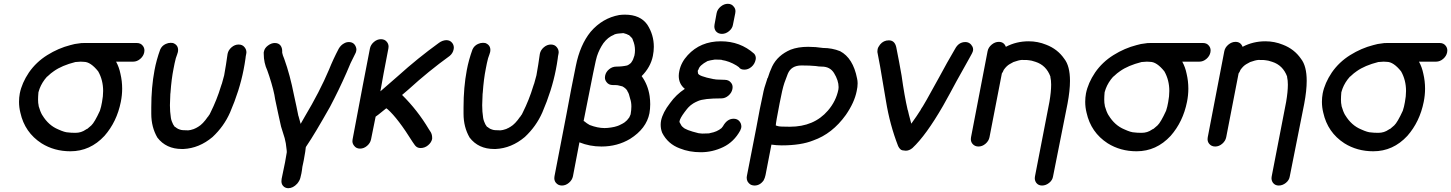

<svg xmlns="http://www.w3.org/2000/svg" viewBox="-20 -770 7626 1009"><path d="M377 -72Q407 -72 431 -89Q437 -93 439 -93L460 -111Q477 -127 505 -188Q512 -209 516 -233Q522 -264 522 -292Q522 -349 496 -395Q456 -445 421 -445L404 -446L376 -444Q305 -426 263 -396Q249 -387 229 -368Q228 -367 227 -367Q201 -338 188 -304Q188 -301 187 -301L182 -285Q180 -263 180 -247Q180 -227 183 -216V-213Q191 -184 202 -165Q202 -164 203 -164Q235 -111 286 -90Q321 -74 339 -74Q351 -72 377 -72ZM423 -544H699Q719 -544 730 -530Q739 -519 739 -505Q739 -500 738 -495Q734 -475 717 -460.5Q700 -446 680 -446H590Q606 -417 613 -382Q622 -344 622 -304Q622 -270 615 -235Q594 -130 529 -56Q454 25 350 25Q265 25 198 -17Q110 -74 87 -178Q80 -206 80 -235Q80 -257 84 -279Q95 -334 132 -389Q170 -444 228.5 -480.5Q287 -517 350 -533Q373 -540 396 -542Q404 -544 423 -544Z M944 13H936Q853 13 807 -47Q775 -102 775 -172V-206Q775 -311 792 -401Q802 -455 822 -510Q831 -530 851 -539Q864 -545 877 -545L889 -544Q916 -534 916 -507Q916 -503 915 -497L911 -484L904 -464Q897 -437 892 -409Q881 -355 876 -283Q875 -277 875 -275V-272L874 -246Q873 -231 873 -217Q873 -183 878 -151Q878 -150 878.5 -148Q879 -146 879.5 -144Q880 -142 880 -141Q882 -133 890 -116L898 -104L902 -102Q908 -97 917 -92H918Q924 -89 933 -87L941 -86L969 -85L982 -87L999 -92Q1000 -93 1002 -93V-94Q1006 -94 1022 -104Q1046 -118 1072 -156Q1076 -159 1077 -163L1081 -168Q1084 -173 1086 -178Q1120 -246 1141 -316Q1142 -321 1144 -325L1145 -328L1146 -330L1158 -374Q1168 -429 1176 -487Q1180 -507 1197 -521.5Q1214 -536 1234 -536Q1254 -536 1265 -522Q1275 -510 1275 -495Q1275 -491 1274 -487Q1271 -474 1270 -462Q1266 -433 1260 -403Q1239 -295 1189 -179Q1157 -106 1097 -50Q1027 9 944 13Z M1495 219Q1483 219 1473 212Q1459 201 1459 183Q1459 177 1460 170Q1473 109 1478 83Q1486 41 1487 31V24Q1487 18 1486 15Q1483 -19 1476 -44L1457 -105L1445 -159Q1443 -171 1440 -182Q1432 -219 1426 -248Q1420 -293 1395 -370L1385 -399Q1366 -440 1366 -487V-496L1367 -499Q1370 -517 1388 -530.5Q1406 -544 1424 -544Q1444 -544 1454 -531Q1463 -519 1463 -502V-493Q1465 -481 1474 -460Q1504 -377 1525 -270L1538 -210Q1548 -162 1548 -161Q1548 -160 1549 -159L1560 -119L1581 -156Q1660 -288 1709 -404Q1731 -459 1760 -514Q1771 -533 1788 -542Q1800 -549 1813 -549Q1840 -549 1850 -524Q1853 -517 1853 -509Q1853 -506 1852 -502Q1851 -495 1847 -488Q1821 -439 1801 -388Q1761 -297 1714 -208Q1632 -63 1593 -6L1589 0L1587 4Q1585 18 1584 28L1576 74L1569 107Q1567 118 1567 123L1564 141Q1562 150 1558.5 164.5Q1555 179 1542 195Q1520 219 1495 219Z M1872 11Q1852 11 1841 -4Q1832 -15 1832 -28Q1832 -33 1833 -38Q1895 -368 1924 -515Q1928 -535 1945 -549.5Q1962 -564 1982 -564Q2002 -564 2013 -550Q2022 -539 2022 -525Q2022 -520 2021 -515Q1992 -366 1979 -290Q2026 -330 2072 -371Q2175 -464 2287 -545Q2305 -558 2325 -559Q2345 -559 2356 -545Q2365 -534 2365 -519Q2365 -515 2364 -511Q2360 -490 2343 -476Q2231 -395 2128 -301L2093 -271Q2174 -191 2233 -92L2244 -75Q2251 -62 2251 -47V-40Q2247 -21 2229.5 -6.5Q2212 8 2190 8Q2172 8 2161 -6L2149 -23Q2071 -148 2018 -195L2010 -201Q1956 -157 1954 -157L1930 -38Q1926 -18 1909 -3.5Q1892 11 1872 11Z M2585 13H2577Q2494 13 2448 -47Q2416 -102 2416 -172V-206Q2416 -311 2433 -401Q2443 -455 2463 -510Q2472 -530 2492 -539Q2505 -545 2518 -545L2530 -544Q2557 -534 2557 -507Q2557 -503 2556 -497L2552 -484L2545 -464Q2538 -437 2533 -409Q2522 -355 2517 -283Q2516 -277 2516 -275V-272L2515 -246Q2514 -231 2514 -217Q2514 -183 2519 -151Q2519 -150 2519.5 -148Q2520 -146 2520.5 -144Q2521 -142 2521 -141Q2523 -133 2531 -116L2539 -104L2543 -102Q2549 -97 2558 -92H2559Q2565 -89 2574 -87L2582 -86L2610 -85L2623 -87L2640 -92Q2641 -93 2643 -93V-94Q2647 -94 2663 -104Q2687 -118 2713 -156Q2717 -159 2718 -163L2722 -168Q2725 -173 2727 -178Q2761 -246 2782 -316Q2783 -321 2785 -325L2786 -328L2787 -330L2799 -374Q2809 -429 2817 -487Q2821 -507 2838 -521.5Q2855 -536 2875 -536Q2895 -536 2906 -522Q2916 -510 2916 -495Q2916 -491 2915 -487Q2912 -474 2911 -462Q2907 -433 2901 -403Q2880 -295 2830 -179Q2798 -106 2738 -50Q2668 9 2585 13Z M3157 -97Q3172 -97 3191.5 -100Q3211 -103 3222 -107Q3223 -107 3225 -108Q3227 -109 3229 -109.5Q3231 -110 3233 -111Q3242 -115 3251 -120Q3254 -122 3258.5 -124.5Q3263 -127 3267.5 -131.5Q3272 -136 3275 -138L3287 -153L3294 -169Q3298 -192 3298 -210Q3298 -233 3292 -250Q3285 -281 3278 -289Q3278 -290 3277.5 -291Q3277 -292 3276 -294Q3269 -306 3251 -316Q3230 -321 3226.5 -322Q3223 -323 3201 -323Q3179 -323 3168 -338Q3159 -349 3159 -362Q3159 -367 3160 -372Q3164 -392 3181 -406Q3198 -420 3219 -420Q3250 -420 3276 -426Q3286 -430 3294 -438H3295Q3306 -454 3307 -458Q3308 -459 3314 -478Q3317 -492 3317 -506Q3317 -534 3306 -559Q3306 -560 3305 -562Q3304 -564 3303.5 -566.5Q3303 -569 3285 -586Q3280 -586 3279 -588Q3278 -590 3256 -596Q3222 -594 3212 -590Q3210 -589 3209 -589Q3208 -589 3206 -587Q3175 -575 3151 -543Q3129 -511 3117 -474Q3112 -466 3047 -134Q3048 -133 3050 -133Q3064 -121 3079 -113Q3121 -97 3157 -97ZM2933 205Q2913 205 2901 190Q2893 180 2893 166Q2893 161 2894 156Q2977 -272 2982 -303L3006 -423Q3028 -534 3084 -603Q3146 -675 3234 -691Q3249 -693 3264 -693Q3345 -693 3382 -640Q3416 -587 3416 -524Q3416 -501 3411 -476Q3399 -417 3352 -370Q3385 -325 3394 -265Q3397 -243 3397 -222Q3397 -198 3393 -175Q3377 -94 3291 -40Q3224 0 3141 0Q3079 0 3025 -22L2991 156Q2987 176 2970 190.5Q2953 205 2933 205Z M3663 30Q3602 30 3553 10Q3490 -13 3460 -72Q3452 -92 3452 -114Q3452 -125 3454 -136Q3463 -179 3501 -228Q3533 -273 3579 -303Q3547 -329 3547 -371Q3547 -383 3550 -397Q3559 -442 3594 -480Q3661 -553 3768 -553Q3870 -553 3943 -488Q3952 -478 3952 -464Q3952 -460 3951 -456Q3946 -433 3929 -418.5Q3912 -404 3892 -404Q3871 -404 3863 -417Q3862 -417 3850 -426Q3812 -449 3772 -455V-456L3737 -457Q3710 -453 3698 -449Q3655 -426 3651 -405Q3648 -403 3647 -398V-394Q3647 -390 3648 -387V-386Q3648 -370 3731 -354Q3737 -354 3738 -353Q3744 -353 3748 -352Q3769 -351 3789.5 -350.5Q3810 -350 3821 -336Q3830 -326 3830 -312Q3830 -307 3829 -302Q3825 -282 3808 -267.5Q3791 -253 3771 -253Q3679 -253 3648 -239Q3634 -233 3624 -227Q3618 -222 3614 -220Q3610 -218 3598 -206Q3598 -205 3597 -205Q3592 -200 3577 -180Q3554 -149 3551 -133V-128Q3562 -105 3569 -102Q3581 -87 3651 -70L3670 -68L3705 -69Q3708 -70 3710 -70Q3712 -70 3713 -71Q3748 -77 3772 -97Q3772 -98 3774.5 -100.5Q3777 -103 3779 -106Q3801 -146 3835 -146Q3862 -146 3873 -121Q3876 -113 3876 -105Q3876 -101 3875 -97Q3873 -90 3870 -84Q3837 -24 3780.5 3Q3724 30 3663 30ZM3746 -701Q3750 -721 3767.5 -735.5Q3785 -750 3805 -750Q3825 -750 3836 -735Q3845 -725 3845 -711Q3845 -706 3844 -701L3832 -641Q3829 -621 3811.5 -606.5Q3794 -592 3774 -592Q3754 -592 3742 -606Q3734 -617 3734 -631Q3734 -636 3735 -641Z M4131 -104Q4258 -104 4331 -189Q4374 -239 4386 -300Q4387 -306 4387 -312Q4387 -347 4363 -386Q4342 -420 4299 -420Q4283 -420 4267 -423Q4237 -426 4192 -426Q4138 -426 4120 -382L4102 -334Q4091 -301 4077 -227Q4057 -124 4057 -112Q4057 -110 4059 -110Q4061 -110 4069 -107Q4077 -104 4131 -104ZM3945 205Q3936 205 3926 201Q3904 188 3904 164Q3904 160 3905 155Q3971 -181 3973 -197L3989 -273Q3995 -307 4011 -352Q4012 -359 4015 -361Q4024 -391 4038 -421Q4067 -480 4135 -509Q4174 -524 4227 -524Q4266 -524 4305 -518Q4353 -518 4395 -501Q4463 -465 4484 -358Q4487 -346 4487 -332Q4487 -313 4482 -291Q4470 -231 4425 -166Q4354 -67 4254 -32Q4190 -6 4088 -6Q4061 -6 4034 -10L4003 150Q4000 165 3993 178Q3974 205 3945 205Z M4740 22Q4736 22 4723 20Q4710 18 4700 -2Q4656 -115 4636 -239L4618 -345Q4606 -421 4591 -496V-501Q4591 -506 4592 -511Q4594 -522 4605 -536Q4623 -558 4651 -558Q4682 -558 4690 -522Q4705 -448 4718 -373Q4733 -265 4750 -192V-191H4751Q4753 -179 4769 -120Q4800 -163 4816 -189L4819 -193V-195Q4832 -211 4916 -365Q4956 -440 4999 -513Q5018 -549 5053 -549Q5078 -549 5091 -524Q5094 -517 5094 -509Q5094 -506 5093 -502Q5091 -493 5073 -462L5006 -342Q4972 -278 4936 -214Q4846 -58 4775 8Q4758 22 4740 22Z M5456 205Q5437 205 5426 191Q5418 180 5418 166Q5418 162 5419 157L5495 -235Q5504 -288 5504 -325Q5504 -348 5500 -365V-368Q5478 -427 5422 -445Q5398 -453 5390 -453Q5386 -455 5349 -455Q5334 -454 5306 -444Q5289 -435 5286 -433Q5270 -424 5255 -403Q5251 -392 5245 -384L5180 -49Q5176 -29 5159 -14.5Q5142 0 5122 0Q5102 0 5090 -15Q5082 -25 5082 -39Q5082 -44 5083 -49L5170 -501Q5174 -521 5191.5 -535.5Q5209 -550 5229 -550Q5256 -550 5266 -524Q5321 -553 5386 -553Q5434 -553 5478 -535Q5538 -512 5573 -461Q5603 -423 5603 -345Q5603 -294 5590 -225L5514 157Q5511 177 5493.5 191Q5476 205 5456 205Z M5980 -72Q6010 -72 6034 -89Q6040 -93 6042 -93L6063 -111Q6080 -127 6108 -188Q6115 -209 6119 -233Q6125 -264 6125 -292Q6125 -349 6099 -395Q6059 -445 6024 -445L6007 -446L5979 -444Q5908 -426 5866 -396Q5852 -387 5832 -368Q5831 -367 5830 -367Q5804 -338 5791 -304Q5791 -301 5790 -301L5785 -285Q5783 -263 5783 -247Q5783 -227 5786 -216V-213Q5794 -184 5805 -165Q5805 -164 5806 -164Q5838 -111 5889 -90Q5924 -74 5942 -74Q5954 -72 5980 -72ZM6026 -544H6302Q6322 -544 6333 -530Q6342 -519 6342 -505Q6342 -500 6341 -495Q6337 -475 6320 -460.5Q6303 -446 6283 -446H6193Q6209 -417 6216 -382Q6225 -344 6225 -304Q6225 -270 6218 -235Q6197 -130 6132 -56Q6057 25 5953 25Q5868 25 5801 -17Q5713 -74 5690 -178Q5683 -206 5683 -235Q5683 -257 5687 -279Q5698 -334 5735 -389Q5773 -444 5831.5 -480.5Q5890 -517 5953 -533Q5976 -540 5999 -542Q6007 -544 6026 -544Z M6700 205Q6681 205 6670 191Q6662 180 6662 166Q6662 162 6663 157L6739 -235Q6748 -288 6748 -325Q6748 -348 6744 -365V-368Q6722 -427 6666 -445Q6642 -453 6634 -453Q6630 -455 6593 -455Q6578 -454 6550 -444Q6533 -435 6530 -433Q6514 -424 6499 -403Q6495 -392 6489 -384L6424 -49Q6420 -29 6403 -14.5Q6386 0 6366 0Q6346 0 6334 -15Q6326 -25 6326 -39Q6326 -44 6327 -49L6414 -501Q6418 -521 6435.5 -535.5Q6453 -550 6473 -550Q6500 -550 6510 -524Q6565 -553 6630 -553Q6678 -553 6722 -535Q6782 -512 6817 -461Q6847 -423 6847 -345Q6847 -294 6834 -225L6758 157Q6755 177 6737.5 191Q6720 205 6700 205Z M7224 -72Q7254 -72 7278 -89Q7284 -93 7286 -93L7307 -111Q7324 -127 7352 -188Q7359 -209 7363 -233Q7369 -264 7369 -292Q7369 -349 7343 -395Q7303 -445 7268 -445L7251 -446L7223 -444Q7152 -426 7110 -396Q7096 -387 7076 -368Q7075 -367 7074 -367Q7048 -338 7035 -304Q7035 -301 7034 -301L7029 -285Q7027 -263 7027 -247Q7027 -227 7030 -216V-213Q7038 -184 7049 -165Q7049 -164 7050 -164Q7082 -111 7133 -90Q7168 -74 7186 -74Q7198 -72 7224 -72ZM7270 -544H7546Q7566 -544 7577 -530Q7586 -519 7586 -505Q7586 -500 7585 -495Q7581 -475 7564 -460.5Q7547 -446 7527 -446H7437Q7453 -417 7460 -382Q7469 -344 7469 -304Q7469 -270 7462 -235Q7441 -130 7376 -56Q7301 25 7197 25Q7112 25 7045 -17Q6957 -74 6934 -178Q6927 -206 6927 -235Q6927 -257 6931 -279Q6942 -334 6979 -389Q7017 -444 7075.5 -480.5Q7134 -517 7197 -533Q7220 -540 7243 -542Q7251 -544 7270 -544Z"/></svg>

Font: Bad Comic
Style: Italic
Weight: 400
Italic angle: -11°
Designer: GGBotNet
Foundry: GGBotNet
Version: 0.95